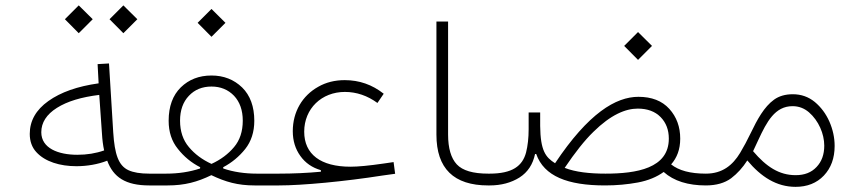

<svg xmlns="http://www.w3.org/2000/svg" viewBox="-20 -706 3279 731"><path d="M279.8 -579.6 333 -632.8 279.8 -685.5 227.1 -632.8ZM449.7 -579.6 502.9 -632.8 449.7 -685.5 397 -632.8ZM355.5 -388.7C274.9 -377.4 211.4 -355 164.1 -321.3C116.7 -287.6 93.3 -245.6 93.3 -196.3C93.3 -168.5 101.6 -145 118.2 -127C151.4 -90.3 208.5 -73.2 271 -73.2C310.5 -73.2 352.5 -80.1 388.2 -94.2C411.6 -31.2 458 0 548.3 0H548.8V-44.9H548.3C514.2 -44.9 487.8 -49.3 468.8 -58.1C431.2 -75.7 416.5 -118.2 411.1 -202.1L395 -464.4L351.6 -461.9ZM368.2 -197.3C369.6 -173.8 372.1 -152.8 376.5 -133.3C344.7 -122.1 311 -116.7 274.4 -116.7C201.7 -116.7 137.2 -141.6 137.2 -202.6C137.2 -239.3 157.2 -270.5 196.8 -295.4C236.3 -320.3 290 -336.4 357.9 -344.7Z M785.2 -565.9 838.4 -619.1 785.2 -671.9 732.4 -619.1ZM622.1 -246.1C622.1 -203.6 633.8 -168 657.2 -139.2C680.2 -109.9 708.5 -86.4 742.2 -69.3L741.7 -64.5C701.7 -51.3 658.7 -44.9 612.3 -44.9H548.8C541.5 -44.9 537.6 -37.6 537.6 -22.5C537.6 -7.3 541.5 0 548.8 0H618.2C683.1 0 731.4 -13.2 784.7 -39.1C838.9 -13.2 885.3 0 949.2 0H1021.5V-44.9H957.5C912.6 -44.9 867.7 -51.3 830.1 -64.5L829.6 -69.3C862.3 -86.4 890.6 -109.9 913.6 -138.7C936.5 -167.5 948.2 -203.6 948.2 -246.1C948.2 -300.3 932.6 -342.8 901.9 -373C870.6 -403.3 831.5 -418.5 785.2 -418.5C737.8 -418.5 699.2 -403.3 668.5 -373.5C637.7 -343.3 622.1 -300.8 622.1 -246.1ZM785.2 -82C750 -98.1 721.2 -119.6 699.2 -146C676.8 -172.4 665.5 -206.1 665.5 -246.6C665.5 -286.1 676.8 -317.9 699.2 -341.3C721.2 -364.7 750 -376.5 785.2 -376.5C819.8 -376.5 848.6 -364.7 871.1 -341.3C893.1 -317.9 904.3 -286.1 904.3 -246.6C904.3 -205.6 893.1 -171.9 871.1 -146C849.1 -119.6 820.3 -98.1 785.2 -82Z M1138.2 -204.6C1138.2 -292.5 1204.6 -356 1293 -356C1337.4 -356 1378.9 -341.8 1417 -314L1440.9 -349.1C1397 -383.8 1347.7 -400.9 1292.5 -400.9C1254.9 -400.9 1221.2 -392.6 1191.4 -375.5C1131.3 -341.8 1094.7 -280.8 1094.7 -206.5C1094.7 -169.9 1104.5 -138.7 1123.5 -112.3C1142.6 -85.4 1168.9 -67.4 1201.7 -58.1V-52.2C1149.9 -47.4 1096.7 -44.9 1042 -44.9H1021.5C1014.2 -44.9 1010.3 -37.6 1010.3 -22.5C1010.3 -7.3 1014.2 0 1021.5 0H1042.5C1130.4 0 1292.5 -15.1 1435.5 -37.6L1484.4 -44.4L1478.5 -88.9L1441.4 -83.5C1384.3 -75.2 1343.3 -71.3 1314.5 -71.3C1200.7 -71.3 1138.2 -118.7 1138.2 -204.6Z M1641.6 -193.4C1641.6 -64.5 1707.5 0 1838.9 0H1839.4V-44.9H1838.9C1780.8 -44.9 1741.2 -56.6 1719.2 -80.1C1697.3 -103.5 1686 -141.6 1686 -193.8V-624H1641.6Z M2409.2 -478 2462.4 -531.2 2409.2 -584 2356.4 -531.2ZM1992.7 -214.4C1992.7 -180.7 1989.3 -150.9 1982.9 -125.5C1969.2 -74.2 1931.2 -44.9 1843.8 -44.9H1839.4C1832 -44.9 1828.1 -37.6 1828.1 -22.5C1828.1 -7.3 1832 0 1839.4 0H1843.8C1888.2 0 1926.3 -10.3 1958 -30.3C1989.3 -50.3 2008.8 -80.1 2017.1 -119.6H2021.5C2051.3 -35.2 2140.6 0 2283.7 0C2327.6 0 2369.1 -3.9 2408.7 -11.2C2447.8 -18.6 2480.5 -32.2 2506.8 -51.3C2545.4 -16.6 2600.1 0 2667 0H2667.5V-44.9H2667C2608.4 -44.9 2564.5 -56.6 2535.2 -80.1C2557.1 -105 2569.8 -136.7 2569.8 -178.2C2569.8 -222.7 2556.2 -260.7 2528.3 -291.5C2500.5 -322.3 2460.9 -337.4 2410.6 -337.4C2324.7 -337.4 2220.2 -274.9 2093.3 -84.5C2057.1 -107.4 2037.6 -132.3 2036.6 -226.6V-277.8H1992.7ZM2408.2 -292.5C2444.8 -292.5 2474.1 -281.7 2495.1 -260.3C2516.1 -238.8 2526.4 -211.4 2526.4 -178.2C2526.4 -64.9 2403.3 -44.9 2285.2 -44.9C2224.6 -44.9 2170.9 -50.8 2129.9 -66.9C2169.4 -125.5 2205.6 -171.4 2239.3 -204.1C2305.7 -269.5 2361.8 -292.5 2408.2 -292.5Z M2667.5 -44.9C2660.2 -44.9 2656.2 -37.6 2656.2 -22.5C2656.2 -7.3 2660.2 0 2667.5 0C2707 0 2739.3 -9.3 2763.7 -27.3C2787.6 -45.4 2808.1 -68.4 2825.2 -95.2C2877.4 -32.7 2936.5 5.4 3008.8 5.4C3053.2 5.4 3089.4 -8.8 3116.7 -37.6C3144 -66.4 3157.7 -104 3157.7 -150.4C3157.7 -182.1 3150.9 -212.9 3137.7 -243.2C3124.5 -272.9 3106 -297.9 3082 -317.9C3058.1 -337.4 3030.3 -347.2 2998.5 -347.2C2969.7 -347.2 2946.3 -340.3 2927.2 -326.7C2889.2 -299.3 2863.3 -251.5 2837.9 -198.7C2825.2 -172.4 2812 -147.5 2797.9 -124C2769.5 -77.1 2730.5 -44.9 2667.5 -44.9ZM2867.7 -174.3C2899.4 -242.2 2930.2 -301.8 2997.6 -301.8C3021 -301.8 3042 -293.9 3060.1 -278.3C3096.7 -246.6 3118.2 -196.3 3118.2 -151.4C3118.2 -117.7 3108.4 -90.8 3088.9 -70.3C3069.3 -49.3 3043 -39.1 3009.3 -39.1C2946.3 -39.1 2897.5 -71.3 2847.2 -130.4Z"/></svg>

Font: Estedad ExtraLight
Style: Regular
Weight: 200
Designer: Amin Abedi
Version: Version 7.3